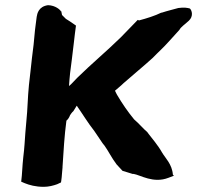

<svg xmlns="http://www.w3.org/2000/svg" viewBox="-20 -749 763 743"><path d="M118 -653C114 -626 113 -601 110 -576C106 -543 101 -505 98 -473L92 -420C87 -371 87 -327 82 -280C79 -248 77 -222 75 -191L73 -167C72 -158 71 -148 70 -140C66 -104 66 -76 62 -46L76 -40C93 -33 118 -26 149 -26C169 -26 187 -31 201 -36L216 -43L217 -49C220 -68 220 -87 222 -101V-104C226 -165 229 -222 237 -282C242 -286 248 -294 251 -303C253 -306 258 -314 264 -319L277 -340C299 -309 319 -275 345 -242L368 -208C372 -203 375 -196 384 -186C398 -167 412 -138 431 -113L454 -88C467 -84 481 -80 493 -76H497C523 -72 573 -38 632 -61L653 -69L649 -73C646 -114 619 -138 607 -159C592 -186 568 -214 551 -236V-237C536 -249 518 -271 499 -287C475 -316 453 -348 433 -382C431 -386 428 -391 425 -398C435 -407 447 -416 458 -427C494 -459 535 -492 571 -525C592 -547 611 -563 634 -589C646 -602 660 -618 673 -632L674 -633C680 -645 695 -654 711 -669C729 -686 723 -708 715 -716C705 -719 692 -721 670 -718C653 -713 627 -707 606 -700H604C580 -688 548 -678 518 -670L513 -672C492 -650 470 -628 448 -605C393 -551 335 -503 279 -448L255 -423L247 -416C249 -449 253 -485 258 -519C264 -563 268 -608 274 -650L264 -657C255 -663 247 -669 235 -676L220 -691C220 -692 218 -701 217 -706L216 -705C213 -711 195 -728 166 -729C129 -724 124 -696 122 -684Z"/></svg>

Font: Hussar Pisanka
Style: BlkKur
Weight: 700
Designer: Robert Jablonski
Foundry: Cannot Into Space Fonts
Version: Version 1.070